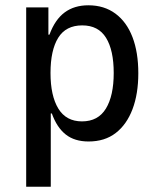

<svg xmlns="http://www.w3.org/2000/svg" viewBox="-20 -526 599 726"><path d="M79 180V-498H163V-395H167Q188 -452 224.5 -479Q261 -506 314 -506Q374 -506 416.5 -474.5Q459 -443 481 -385.5Q503 -328 503 -249Q503 -171 481 -113Q459 -55 417.5 -23Q376 9 315 9Q262 9 228.5 -17.5Q195 -44 176 -97H172V180ZM290 -67Q351 -67 380.5 -115.5Q410 -164 410 -250Q410 -336 381 -383Q352 -430 291 -430Q229 -430 200 -383Q171 -336 171 -250Q171 -164 200.5 -115.5Q230 -67 290 -67Z"/></svg>

Font: Nunito Sans 7pt Condensed Medium
Style: Regular
Weight: 500
Width: 3
Designer: Vernon Adams
Foundry: Vernon Adams
Version: Version 3.101;gftools[0.9.27]